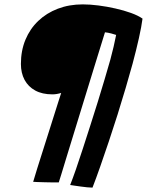

<svg xmlns="http://www.w3.org/2000/svg" viewBox="-20 -677 671 877"><path d="M402.5 180Q392.5 180 377.5 178.5Q362.5 177 347 174.8Q331.5 172.5 319 170.8Q306.5 169 300.5 168Q312 139 326.8 96.5Q341.5 54 358 3.2Q374.5 -47.5 392 -102.2Q409.5 -157 426.5 -211.2Q443.5 -265.5 458 -315.2Q472.5 -365 484 -404.5Q492 -434.5 498.8 -463Q505.5 -491.5 510.5 -517.5Q502.5 -520.5 488 -524.2Q473.5 -528 459.5 -529.5Q439.5 -465 416.5 -390.5Q393.5 -316 370.2 -240Q347 -164 325.5 -94.5Q304 -25 287 30.8Q270 86.5 259.8 120Q249.5 153.5 248.5 156Q238 156.5 220.5 156.2Q203 156 184.2 155.5Q165.5 155 150.8 154.5Q136 154 131.5 153.5Q138.5 129.5 149.8 93.2Q161 57 174.8 14.2Q188.5 -28.5 202 -71.5Q215.5 -114.5 227.5 -152.2Q239.5 -190 248 -216.8Q256.5 -243.5 259.5 -252.5Q238.5 -246 219.5 -246Q173 -246 141 -263.5Q109 -281 92.2 -312.2Q75.5 -343.5 75.5 -385Q75.5 -445.5 96.2 -495.5Q117 -545.5 154.8 -581.5Q192.5 -617.5 244.2 -637.2Q296 -657 358 -657Q391 -657 430 -652Q469 -647 507.5 -638.2Q546 -629.5 578.5 -617.8Q611 -606 631 -592Q626.5 -556.5 614.5 -502.8Q602.5 -449 585.5 -385.5Q571.5 -334.5 554 -275Q536.5 -215.5 517 -153.5Q497.5 -91.5 477.2 -31.2Q457 29 438 83.2Q419 137.5 402.5 180Z"/></svg>

Font: Grandstander Thin SemiBold
Style: Italic
Weight: 600
Italic angle: -15°
Version: Version 1.200